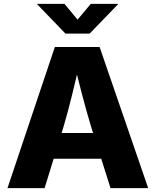

<svg xmlns="http://www.w3.org/2000/svg" viewBox="-20 -970 803 990"><path d="M18.6 0 262.7 -727.5H493.7L744.1 0H549.8L449.2 -318.4Q425.3 -397.9 402.3 -485.6Q379.4 -573.2 356.4 -669.4H397Q374 -573.2 352.8 -485.4Q331.5 -397.5 308.1 -318.4L210 0ZM184.6 -151.4V-284.2H577.6V-151.4ZM312.5 -950.2 379.9 -868.7 448.2 -950.2H587.9V-947.3L442.4 -796.9H317.4L172.4 -947.3V-950.2Z"/></svg>

Font: Inter 18pt ExtraBold
Style: Regular
Weight: 800
Designer: Rasmus Andersson
Foundry: rsms
Version: Version 4.001;git-66647c0bb